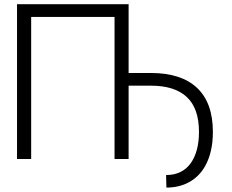

<svg xmlns="http://www.w3.org/2000/svg" viewBox="-20 -747 1088 902"><path d="M584.2 -727.3V-404.1H689.3Q831.3 -404.1 905.7 -334.2Q980.1 -264.2 980.1 -127.1Q980.1 -31.2 943.2 34.1Q915.8 82.4 869.3 108.3Q822.8 134.2 761.7 134.2L760.3 75.3Q836.3 75.3 876.4 19.2Q914.8 -35.9 914.8 -127.1Q914.8 -237.6 857.8 -291Q800.8 -344.5 689.3 -344.5H584.2V0H518.1V-667.6H126.4V0H60V-727.3Z"/></svg>

Font: DeltaSans Light
Style: Regular
Weight: 300
Designer: Rasmus Andersson
Foundry: rsms
Version: Version 3.012